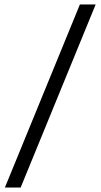

<svg xmlns="http://www.w3.org/2000/svg" viewBox="-20 -725 453 865"><path d="M2 120 340 -705H411L73 120Z"/></svg>

Font: Plus Jakarta Sans Light
Style: Regular
Weight: 300
Designer: Gumpita Rahayu
Foundry: Tokotype
Version: Version 2.006; ttfautohint (v1.8.4.7-5d5b)